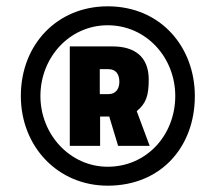

<svg xmlns="http://www.w3.org/2000/svg" viewBox="-20 -738 683 608"><path d="M323 -519C347 -519 358 -503 358 -479C358 -456 346 -440 324 -440H296V-519ZM454 -276 413 -386C442 -410 451 -434 451 -486C451 -562 402 -591 337 -591H201V-276H297V-369H326L354 -276ZM108 -434C108 -556 200 -658 321 -658C443 -658 535 -556 535 -434C535 -311 445 -210 321 -210C202 -210 108 -312 108 -434ZM46 -434C46 -274 163 -150 321 -150C490 -150 597 -273 597 -434C597 -588 490 -718 321 -718C162 -718 46 -598 46 -434Z"/></svg>

Font: RazerF5
Style: Bold
Weight: 700
Foundry: Razer Inc.
Version: Version 2